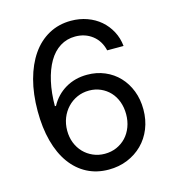

<svg xmlns="http://www.w3.org/2000/svg" viewBox="-107 -800 815 900"><g transform="rotate(-15 300.0 -350.0)"><path d="M155 -227.8Q148.6 -258 145.8 -282.2Q143 -306.4 143 -338.7Q143 -407 155.4 -461.4Q167.7 -515.7 190.2 -554.2Q212.6 -592.6 245.4 -613.1Q278.2 -633.6 318.8 -633.6Q366.8 -633.6 401.7 -606.6Q436.6 -579.6 447.6 -532H527Q523.2 -571 505.6 -603.9Q488 -636.8 460.5 -660.4Q433.1 -683.9 396.8 -696.9Q360.6 -710 318.6 -710Q259.1 -710 210.8 -683.5Q162.6 -657 129.1 -608.5Q95.6 -560 77.3 -492Q59 -424 59 -340.9Q59 -259.8 76.4 -194.7Q93.8 -129.6 126.7 -84.1Q159.6 -38.6 206.2 -14.3Q252.8 10 311.2 10Q360.7 10 402.4 -7.2Q444.2 -24.4 475 -55Q505.8 -85.6 522.9 -128Q540 -170.4 540 -221.2Q540 -270.3 524 -311.5Q508 -352.6 479.6 -382.6Q451.2 -412.6 411.9 -429.3Q372.7 -446 326.4 -446Q267.6 -446 221.3 -418.8Q175 -391.6 148.4 -342.6H103L126 -289.2ZM169 -216.4Q169 -249.4 180.1 -277.6Q191.3 -305.8 211.3 -327Q231.4 -348.2 258.1 -360.1Q284.9 -372 316.1 -372Q346.4 -372 372.1 -360.6Q397.8 -349.2 416.6 -329.2Q435.4 -309.1 445.7 -281.1Q456 -253.1 456 -220.1Q456 -187.2 445.3 -158.8Q434.6 -130.4 415.4 -109.9Q396.1 -89.5 369.8 -77.9Q343.4 -66.4 312.2 -66.4Q281.8 -66.4 255.4 -78Q229 -89.6 209.7 -109.7Q190.5 -129.8 179.7 -157Q169 -184.2 169 -216.4Z"/></g></svg>

Font: CommitMonoV142 ExtLt
Style: Regular
Weight: 200
Monospace: yes
Designer: Eigil Nikolajsen
Foundry: Eigil Nikolajsen
Version: Version 1.142